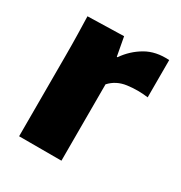

<svg xmlns="http://www.w3.org/2000/svg" viewBox="-133 -627 680 723"><g transform="rotate(30 207.5 -266.0)"><path d="M51 0V-347Q51 -405 50 -445Q49 -485 48 -520L205 -524L220 -443H223Q252 -485 295 -510Q338 -535 397 -531V-369Q352 -375 307.5 -369Q263 -363 235 -332V0Z"/></g></svg>

Font: Murecho ExtraBold
Style: Regular
Weight: 800
Designer: Neil Summerour
Foundry: Positype
Version: Version 1.010; ttfautohint (v1.8.3)